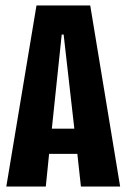

<svg xmlns="http://www.w3.org/2000/svg" viewBox="-20 -680 461 700"><path d="M3 0 113 -660H309L418 0H275L262 -119H159L147 0ZM205 -554 169 -211H251L212 -554Z"/></svg>

Font: Bricolage Grotesque 48pt Condensed Bricolage Grotesque 48pt Condensed Regular
Style: Bold
Weight: 700
Width: 3
Designer: Mathieu Triay
Foundry: Atelier Triay
Version: Version 1.000; ttfautohint (v1.8.4.7-5d5b);gftools[0.9.32]